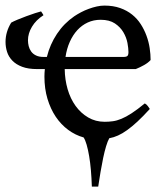

<svg xmlns="http://www.w3.org/2000/svg" viewBox="-20 -489 603 694"><path d="M343.8 -417.5Q318.4 -417.5 297.1 -407.7Q275.9 -397.9 259.5 -380.1Q243.2 -362.3 232.2 -337.6Q221.2 -313 216.8 -283.2H425.8Q437 -283.2 440.7 -286.9Q444.3 -290.5 444.3 -300.8Q444.3 -314 440.7 -333.7Q437 -353.5 426 -372.3Q415 -391.1 395.3 -404.3Q375.5 -417.5 343.8 -417.5ZM213.9 -239.3Q214.4 -201.2 224.4 -166.7Q234.4 -132.3 253.2 -106.2Q272 -80.1 298.6 -64.5Q325.2 -48.8 358.4 -48.8Q373.5 -48.8 387.9 -50.8Q402.3 -52.7 418.9 -59.6Q435.5 -66.4 455.8 -79.6Q476.1 -92.8 503.4 -115.2Q509.8 -111.8 514.4 -105.5Q519 -99.1 521.5 -95.2Q497.1 -68.4 477.1 -49.8Q457 -31.2 439.7 -18.8Q422.4 -6.3 406.7 0.7Q391.1 7.8 375 10.7Q369.1 21 363.5 39.6Q357.9 58.1 353 81.5Q348.1 105 343.5 131.8Q338.9 158.7 335 185.5H312Q311 154.8 308.6 126.7Q306.2 98.6 302.2 75.2Q298.3 51.8 293.2 34.2Q288.1 16.6 282.2 7.8Q252.4 -0.5 226.6 -19.5Q200.7 -38.6 181.6 -66.9Q162.6 -95.2 151.6 -131.8Q140.6 -168.5 140.6 -211.9Q140.6 -225.1 142.1 -239.3H114.7Q82 -239.3 60.1 -247.6Q38.1 -255.9 24.7 -269.8Q11.2 -283.7 5.6 -301.3Q0 -318.8 0 -337.4Q0 -374 20.5 -407.2Q28.3 -411.6 43.5 -418Q58.6 -424.3 75.2 -430.4Q91.8 -436.5 106.7 -441.4Q121.6 -446.3 128.4 -447.8Q130.4 -445.3 132.6 -441.7Q134.8 -438 137.2 -434.1Q109.9 -416.5 95.5 -392.3Q81.1 -368.2 81.1 -343.3Q81.1 -333 83.7 -322.3Q86.4 -311.5 92.8 -302.7Q99.1 -293.9 110.1 -288.6Q121.1 -283.2 137.2 -283.2H149.4Q160.6 -328.6 186 -366.7Q211.4 -404.8 248.5 -430.2Q259.3 -437.5 272.7 -444.6Q286.1 -451.7 300.8 -457Q315.4 -462.4 329.8 -465.6Q344.2 -468.8 357.4 -468.8Q389.2 -468.8 414.1 -460Q439 -451.2 457.5 -436.3Q476.1 -421.4 488.8 -401.6Q501.5 -381.8 509.5 -359.9Q517.6 -337.9 521 -315.2Q524.4 -292.5 524.4 -272Q515.6 -262.2 501 -253.9Q486.3 -245.6 470.7 -239.3Z"/></svg>

Font: Noto Serif Devanagari
Style: Regular
Weight: 400
Designer: Monotype Design Team
Foundry: Monotype Imaging Inc.
Version: Version 1.01